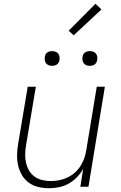

<svg xmlns="http://www.w3.org/2000/svg" viewBox="-20 -990 640 1018"><path d="M240 8Q211 8 183.5 1.5Q156 -5 133.5 -21Q111 -37 97 -60.5Q83 -84 76.5 -111Q70 -138 70.5 -167.5Q71 -197 76 -226L127 -530H170L118 -219Q114 -196 113.5 -172.5Q113 -149 118 -127Q123 -105 134 -86Q145 -67 163 -54Q181 -41 203.5 -35.5Q226 -30 249 -30Q272 -30 294.5 -34.5Q317 -39 338 -49Q359 -59 377 -75Q395 -91 407.5 -111Q420 -131 427.5 -153Q435 -175 438 -197L493 -530H536L449 0H406L421 -95Q408 -71 388 -50.5Q368 -30 344 -16.5Q320 -3 293 2.5Q266 8 240 8ZM456 -641Q447 -641 438.5 -644Q430 -647 424.5 -654Q419 -661 417.5 -670.5Q416 -680 418 -690Q419 -696 422 -702Q425 -708 431 -712Q437 -716 443.5 -717.5Q450 -719 456 -719Q466 -719 474.5 -716Q483 -713 488.5 -706Q494 -699 495.5 -689.5Q497 -680 495 -670Q494 -664 490.5 -658Q487 -652 481.5 -648Q476 -644 469.5 -642.5Q463 -641 456 -641ZM256 -641Q247 -641 238.5 -644Q230 -647 224.5 -654Q219 -661 217.5 -670.5Q216 -680 218 -690Q219 -696 222 -702Q225 -708 231 -712Q237 -716 243.5 -717.5Q250 -719 256 -719Q266 -719 274.5 -716Q283 -713 288.5 -706Q294 -699 295.5 -689.5Q297 -680 295 -670Q294 -664 290.5 -658Q287 -652 281.5 -648Q276 -644 269.5 -642.5Q263 -641 256 -641ZM371 -803 344 -827 486 -970 518 -940Z"/></svg>

Font: Iosevka Curly XLtExObl
Style: Regular
Weight: 200
Width: 7
Italic angle: -9°
Monospace: yes
Designer: Belleve Invis
Foundry: Belleve Invis
Version: Version 11.0.1; ttfautohint (v1.8.3)